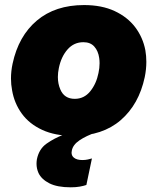

<svg xmlns="http://www.w3.org/2000/svg" viewBox="-20 -536 638 778"><path d="M277.5 14.5Q203 14.5 150.8 -9.8Q98.5 -34 68.2 -75.8Q38 -117.5 29 -170Q24.5 -193.5 24.5 -218Q24.5 -247.5 31 -278Q55 -390 129.5 -452.8Q204 -515.5 320.5 -515.5Q392.5 -515.5 444.5 -491.2Q496.5 -467 527.8 -425.8Q559 -384.5 569 -332.5Q573 -309.5 573 -285.5Q573 -255 566.5 -223.5Q543 -113 469.2 -49.2Q395.5 14.5 277.5 14.5ZM283 -135.5Q321 -135.5 345.8 -166.2Q370.5 -197 379 -240Q383.5 -260.5 383.5 -279.5Q383.5 -290.5 382 -301Q378 -329.5 362.2 -347.2Q346.5 -365 318 -365Q279.5 -365 253.8 -335.8Q228 -306.5 218.5 -260.5Q214.5 -241.5 214.5 -224Q214.5 -196.5 224.5 -173.5Q240.5 -135.5 283 -135.5ZM266.5 223Q212 223 180 206.8Q148 190.5 136 165Q128 147 128 127.5Q128 119 129.5 109.5Q138 67.5 169 45.8Q200 24 237 10L244.5 -25.5L341 -37.5L371 0Q329.5 14 302.2 32.5Q275 51 271 74.5Q270 78.5 270 82.5Q270 95 279 102.5Q290.5 112.5 314 112.5Q326 112.5 336.2 110.2Q346.5 108 352.5 106L330 213.5Q318.5 217.5 303 220.2Q287.5 223 266.5 223Z"/></svg>

Font: Heraclito ExtraBold
Style: Italic
Weight: 800
Italic angle: -12°
Designer: Kostas Bartsokas (font) & Cristiano Sobral (main changes)
Foundry: Kostas Bartsokas (font) & Cristiano Sobral (main changes)
Version: Version 1.00;July 8, 2020;FontCreator 13.0.0.2655 64-bit